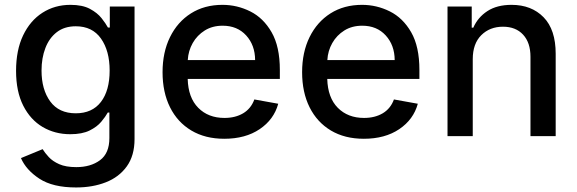

<svg xmlns="http://www.w3.org/2000/svg" viewBox="-20 -573 2429 808"><path d="M300.1 215.9Q202.4 215.9 146.1 179.2Q89.8 142.4 68.2 92.3L159.4 54.7Q169 70.3 185.2 87.9Q201.3 105.5 229.2 117.9Q257.1 130.3 301.1 130.3Q361.5 130.3 400.9 101.2Q440.3 72.1 440.3 7.8V-99.4H433.6Q424 -82 406.2 -60.7Q388.5 -39.4 357.1 -23.8Q325.6 -8.2 275.6 -8.2Q211.3 -8.2 159.6 -38.5Q108 -68.9 77.8 -128.4Q47.6 -187.9 47.6 -274.9Q47.6 -361.9 77.2 -424Q106.9 -486.2 158.7 -519.4Q210.6 -552.6 276.3 -552.6Q327.1 -552.6 358.5 -535.7Q389.9 -518.8 407.5 -496.4Q425.1 -474.1 434.3 -457H442.1V-545.5H546.2V12.1Q546.2 82 513.5 127.3Q480.8 172.6 425.2 194.2Q369.7 215.9 300.1 215.9ZM299 -96.2Q367.9 -96.2 404.7 -144Q441.4 -191.8 441.4 -276.3Q441.4 -359 405 -410.7Q368.6 -462.4 299 -462.4Q251.1 -462.4 219.1 -437.7Q187.1 -413 171 -370.9Q154.8 -328.8 154.8 -276.3Q154.8 -196 191.4 -146.1Q228 -96.2 299 -96.2Z M923.7 11Q843.4 11 785.2 -23.8Q726.9 -58.6 695.5 -121.6Q664.1 -184.7 664.1 -269.2Q664.1 -353 695.5 -416.9Q726.9 -480.8 783.6 -516.7Q840.2 -552.6 916.2 -552.6Q978 -552.6 1033.2 -525Q1088.4 -497.5 1123 -437.3Q1157.7 -377.1 1157.7 -278.4V-240.8H769.9Q772 -161.9 814.3 -119.3Q856.5 -76.7 924.7 -76.7Q970.2 -76.7 1003.2 -96.2Q1036.2 -115.8 1050.4 -154.5L1150.9 -136.4Q1132.8 -70 1072.8 -29.5Q1012.8 11 923.7 11ZM1053.6 -320.3Q1053.3 -382.8 1016 -423.8Q978.7 -464.8 916.9 -464.8Q873.9 -464.8 841.8 -444.8Q809.7 -424.7 791 -391.9Q772.4 -359 770.2 -320.3Z M1511 11Q1430.8 11 1372.5 -23.8Q1314.3 -58.6 1282.8 -121.6Q1251.4 -184.7 1251.4 -269.2Q1251.4 -353 1282.8 -416.9Q1314.3 -480.8 1370.9 -516.7Q1427.6 -552.6 1503.6 -552.6Q1565.3 -552.6 1620.6 -525Q1675.8 -497.5 1710.4 -437.3Q1745 -377.1 1745 -278.4V-240.8H1357.2Q1359.4 -161.9 1401.6 -119.3Q1443.9 -76.7 1512.1 -76.7Q1557.5 -76.7 1590.6 -96.2Q1623.6 -115.8 1637.8 -154.5L1738.3 -136.4Q1720.2 -70 1660.2 -29.5Q1600.1 11 1511 11ZM1641 -320.3Q1640.6 -382.8 1603.3 -423.8Q1566.1 -464.8 1504.3 -464.8Q1461.3 -464.8 1429.2 -444.8Q1397 -424.7 1378.4 -391.9Q1359.7 -359 1357.6 -320.3Z M2318.5 0H2212.4V-334.2Q2212.4 -393.5 2181.5 -427Q2150.6 -460.6 2096.6 -460.6Q2041.2 -460.6 2005.3 -424.9Q1969.5 -389.2 1969.5 -323.9V0H1863.3V-545.5H1965.2V-456.7H1971.9Q1990.8 -500 2031.1 -526.3Q2071.4 -552.6 2132.8 -552.6Q2216.6 -552.6 2267.6 -500.4Q2318.5 -448.2 2318.5 -346.9Z"/></svg>

Font: Linik Sans Medium
Style: Regular
Weight: 500
Designer: Rasmus Andersson (font), Cristiano Sobral (main changes)
Foundry: rsms
Version: Version 3.018;June 1, 2022;FontCreator 14.0.0.2814 64-bit; t